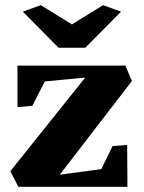

<svg xmlns="http://www.w3.org/2000/svg" viewBox="-20 -715 550 735"><path d="M411.1 -155.8 466.8 -160.2 467.8 0H50.3L19.5 -59.6L306.2 -418L151.4 -403.3L104 -310.1L46.9 -304.7V-463.9H460L484.9 -404.8L209 -46.4L367.7 -67.4ZM374.5 -695.3 443.4 -670.4 306.6 -532.2H204.1L67.4 -670.4L136.2 -695.3L255.4 -621.6Z"/></svg>

Font: Vesper Libre Heavy
Style: Regular
Weight: 900
Designer: Robert Keller & Kimya Gandhi
Foundry: Mota Italic
Version: Version 1.058